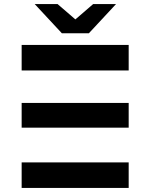

<svg xmlns="http://www.w3.org/2000/svg" viewBox="-20 -920 711 940"><path d="M86 0H610V-125H86ZM610 -295V-416H86V-295ZM610 -575V-700H86V-575ZM548 -900H436L349 -825L262 -900H150L283 -757H415Z"/></svg>

Font: Montserrat-Alt1
Style: Bold
Weight: 700
Designer: Differentunic
Foundry: Differentunic
Version: Version 7.222